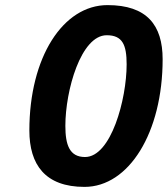

<svg xmlns="http://www.w3.org/2000/svg" viewBox="-20 -723 657 752"><path d="M398 -585C460 -585 476 -547 476 -471C476 -334 415 -108 313 -108C252 -108 236 -156 236 -230C236 -369 297 -585 398 -585ZM401 -703C227 -703 95 -499 95 -212C95 -78 157 9 311 9C485 9 617 -204 617 -491C617 -625 555 -703 401 -703Z"/></svg>

Font: RazerF5
Style: Bold Italic
Weight: 700
Foundry: Razer Inc.
Version: Version 2